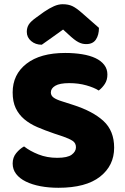

<svg xmlns="http://www.w3.org/2000/svg" viewBox="-20 -874 591 910"><path d="M237 -241Q193 -256 157 -271.5Q121 -287 95 -309Q69 -331 54.5 -361.5Q40 -392 40 -436Q40 -521 105.5 -572Q171 -623 289 -623Q332 -623 369 -617Q406 -611 432.5 -598.5Q459 -586 474 -566.5Q489 -547 489 -521Q489 -495 477 -476.5Q465 -458 448 -445Q426 -459 389 -469.5Q352 -480 308 -480Q263 -480 242 -467.5Q221 -455 221 -436Q221 -421 234 -411.5Q247 -402 273 -394L326 -377Q420 -347 470.5 -300.5Q521 -254 521 -174Q521 -89 454 -36.5Q387 16 257 16Q211 16 171.5 8.5Q132 1 102.5 -13.5Q73 -28 56.5 -49.5Q40 -71 40 -99Q40 -128 57 -148.5Q74 -169 94 -180Q122 -158 162.5 -142Q203 -126 251 -126Q300 -126 320 -141Q340 -156 340 -176Q340 -196 324 -206.5Q308 -217 279 -227ZM279 -734Q248 -711 224 -694.5Q200 -678 178 -662Q148 -662 127.5 -679.5Q107 -697 107 -723Q107 -743 116.5 -758Q126 -773 153 -792L189 -818Q214 -835 235.5 -844.5Q257 -854 277 -854Q304 -854 323 -845Q342 -836 368 -813L449 -742Q449 -708 434.5 -686.5Q420 -665 389 -665Q379 -665 370.5 -667Q362 -669 352 -674Q342 -679 330 -688.5Q318 -698 302 -713Z"/></svg>

Font: BALOOCHETTANREGULAR
Style: Book
Weight: 400
Designer: Maithili Shingre and Ek Type
Foundry: Ek Type
Version: Version 1.100;PS 1.000;hotconv 1.0.88;makeotf.lib2.5.647800;